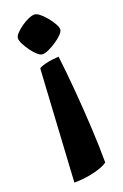

<svg xmlns="http://www.w3.org/2000/svg" viewBox="-152 -551 564 878"><g transform="rotate(-20 130.0 -112.5)"><path d="M114 -321Q104 -321 90 -333Q76 -345 63 -363Q50 -381 41 -398.5Q32 -416 32 -428Q32 -438 44 -451Q56 -464 73.5 -476.5Q91 -489 109 -497Q127 -505 140 -505Q150 -505 164.5 -493.5Q179 -482 193.5 -464.5Q208 -447 218 -429.5Q228 -412 228 -401Q228 -391 215 -377.5Q202 -364 182.5 -351Q163 -338 144.5 -329.5Q126 -321 114 -321ZM49 280 81 -264Q89 -271 116 -277.5Q143 -284 178 -286Q188 -205 195.5 -113.5Q203 -22 208 70Q213 162 213 242Q191 258 144.5 269Q98 280 49 280Z"/></g></svg>

Font: Texturina ExtraBold
Style: Regular
Weight: 800
Designer: Guillermo Torres Carreño
Foundry: Omnibus-Type
Version: Version 1.002; ttfautohint (v1.8.3)